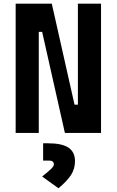

<svg xmlns="http://www.w3.org/2000/svg" viewBox="-20 -713 626 1030"><path d="M328.1 0 206.1 -542H188V0H64V-693.4H257.8L379.9 -151.4H397.9V-693.4H522V0ZM293.5 296.9 206.1 233.9Q242.2 205.1 255.6 191.7Q269 178.2 269 169.4Q269 148.4 243.2 148.4H211.4V55.7H238.3Q312.5 55.7 347.4 79.1Q382.3 102.5 382.3 151.9Q382.3 192.4 361.1 225.6Q339.8 258.8 293.5 296.9Z"/></svg>

Font: Cascadia Code PL
Style: Bold
Weight: 700
Monospace: yes
Designer: Aaron Bell
Foundry: Saja Typeworks
Version: Version 2404.023; ttfautohint (v1.8.4)